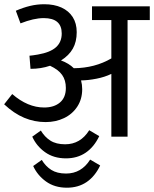

<svg xmlns="http://www.w3.org/2000/svg" viewBox="-24 -646 728 907"><path d="M683.6 -551.3H578.6V-0.5H502V-296.9Q470.2 -281.7 431.6 -274.2Q393.1 -266.6 358.9 -266.1Q364.3 -246.1 364.3 -224.6Q364.3 -177.7 341.1 -142.3Q317.9 -106.9 278.6 -88.1Q239.3 -69.3 191.4 -69.3Q138.7 -69.3 90.3 -89.6Q42 -109.9 -4.4 -153.3L33.7 -201.7Q106.9 -138.2 184.6 -138.2Q231.4 -138.2 259.3 -161.9Q287.1 -185.5 287.1 -230.5Q287.1 -267.1 269.5 -292Q252 -316.9 212.4 -335.4Q169.9 -320.8 120.1 -320.8L115.2 -382.8Q128.9 -383.8 154.3 -388.2Q213.4 -398.4 240.5 -422.9Q267.6 -447.3 267.6 -487.8Q267.6 -560.5 182.6 -560.5Q135.7 -560.5 72.8 -535.6L50.8 -595.2Q85.9 -610.4 118.4 -618.2Q150.9 -626 185.5 -626Q231.9 -626 266.4 -610.4Q300.8 -594.7 319.6 -565.2Q338.4 -535.6 338.4 -494.1Q338.4 -448.7 320.1 -416.3Q301.8 -383.8 264.2 -360.4Q301.8 -346.7 324.7 -323.7Q424.3 -324.7 502 -370.1V-551.3H410.6V-616.2H683.6ZM128.4 -0.5 168.9 -29.3Q187 1 214.1 18.3Q241.2 35.6 283.7 35.6Q356 35.6 397.5 -30.8L444.8 -2.9Q420.4 48.3 380.9 75.2Q341.3 102.1 287.6 102.1Q229.5 102.1 188.7 72.8Q147.9 43.5 128.4 -0.5ZM401.9 107.9 449.2 135.7Q424.8 187 385.3 213.9Q345.7 240.7 292 240.7Q233.9 240.7 193.1 211.2Q152.3 181.6 132.8 138.2L173.3 109.4Q191.4 139.6 218.5 156.7Q245.6 173.8 288.1 173.8Q360.4 173.8 401.9 107.9Z"/></svg>

Font: Varta
Style: Regular
Weight: 400
Designer: Joana Correia, Viktoriya Grabowska, Eben Sorkin
Foundry: Sorkin Type
Version: Version 1.002; ttfautohint (v1.3) -l 8 -r 24 -G 200 -x 12 -H